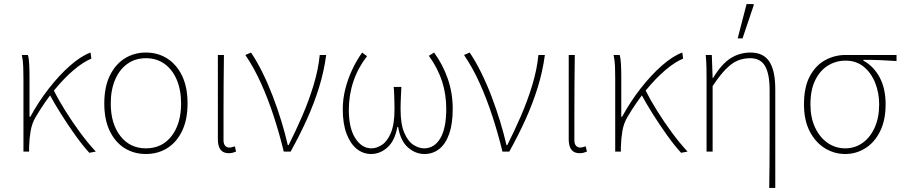

<svg xmlns="http://www.w3.org/2000/svg" viewBox="-20 -750 4468 950"><path d="M96 0V-360Q96 -389 95 -420Q94 -451 88 -478H118Q123 -462 124.5 -432Q126 -402 126 -372V-172H130Q170 -246 221.5 -312Q273 -378 327 -425.5Q381 -473 428 -490L432 -460Q391 -443 344 -403Q297 -363 248.5 -304Q200 -245 156 -170Q138 -140 131.5 -101.5Q125 -63 124 -22V0ZM422 6Q389 -30 352.5 -81Q316 -132 282 -186Q248 -240 224 -285L246 -303Q270 -255 303.5 -201.5Q337 -148 375.5 -95.5Q414 -43 454 0Z M702 12Q643 12 596.5 -17Q550 -46 523 -102Q496 -158 496 -238Q496 -319 523 -375Q550 -431 596.5 -460.5Q643 -490 702 -490Q761 -490 807.5 -460.5Q854 -431 881 -375Q908 -319 908 -238Q908 -158 881 -102Q854 -46 807.5 -17Q761 12 702 12ZM702 -16Q782 -16 829 -77Q876 -138 876 -238Q876 -305 854.5 -355.5Q833 -406 794 -434Q755 -462 702 -462Q649 -462 610 -434Q571 -406 549.5 -355.5Q528 -305 528 -238Q528 -138 575.5 -77Q623 -16 702 -16Z M1112 8Q1095 8 1083 1Q1071 -6 1064.5 -21.5Q1058 -37 1058 -62V-478H1088Q1087 -406 1086.5 -336Q1086 -266 1086 -196.5Q1086 -127 1086 -56Q1086 -38 1094 -29Q1102 -20 1114 -20Q1121 -20 1127 -21.5Q1133 -23 1142 -26L1148 0Q1141 3 1132 5.5Q1123 8 1112 8Z M1384 0Q1363 -87 1335 -173Q1307 -259 1272 -337Q1237 -415 1194 -478L1222 -490Q1251 -447 1278.5 -391.5Q1306 -336 1329.5 -274.5Q1353 -213 1372 -151Q1391 -89 1404 -32H1408Q1442 -99 1475 -175Q1508 -251 1531.5 -328.5Q1555 -406 1562 -478H1594Q1583 -396 1558.5 -317Q1534 -238 1498.5 -159.5Q1463 -81 1418 0Z M1816 12Q1777 12 1745.5 -13Q1714 -38 1695 -87.5Q1676 -137 1676 -210Q1676 -260 1688.5 -309.5Q1701 -359 1722.5 -405Q1744 -451 1772 -490L1796 -472Q1751 -414 1728.5 -347Q1706 -280 1706 -206Q1706 -116 1738 -66Q1770 -16 1818 -16Q1843 -16 1869.5 -33Q1896 -50 1914 -92.5Q1932 -135 1932 -210Q1932 -225 1931.5 -242.5Q1931 -260 1930.5 -280Q1930 -300 1928 -320H1966Q1965 -300 1964 -280Q1963 -260 1962.5 -242.5Q1962 -225 1962 -210Q1962 -135 1980.5 -92.5Q1999 -50 2026 -33Q2053 -16 2078 -16Q2129 -16 2158.5 -65.5Q2188 -115 2188 -212Q2188 -283 2167.5 -347Q2147 -411 2102 -474L2128 -490Q2172 -429 2196 -359Q2220 -289 2220 -212Q2220 -137 2202.5 -87.5Q2185 -38 2153.5 -13Q2122 12 2080 12Q2035 12 1998 -21Q1961 -54 1950 -122H1946Q1934 -54 1897.5 -21Q1861 12 1816 12Z M2466 0Q2445 -87 2417 -173Q2389 -259 2354 -337Q2319 -415 2276 -478L2304 -490Q2333 -447 2360.5 -391.5Q2388 -336 2411.5 -274.5Q2435 -213 2454 -151Q2473 -89 2486 -32H2490Q2524 -99 2557 -175Q2590 -251 2613.5 -328.5Q2637 -406 2644 -478H2676Q2665 -396 2640.5 -317Q2616 -238 2580.5 -159.5Q2545 -81 2500 0Z M2848 8Q2831 8 2819 1Q2807 -6 2800.5 -21.5Q2794 -37 2794 -62V-478H2824Q2823 -406 2822.5 -336Q2822 -266 2822 -196.5Q2822 -127 2822 -56Q2822 -38 2830 -29Q2838 -20 2850 -20Q2857 -20 2863 -21.5Q2869 -23 2878 -26L2884 0Q2877 3 2868 5.5Q2859 8 2848 8Z M3024 0V-360Q3024 -389 3023 -420Q3022 -451 3016 -478H3046Q3051 -462 3052.5 -432Q3054 -402 3054 -372V-172H3058Q3098 -246 3149.5 -312Q3201 -378 3255 -425.5Q3309 -473 3356 -490L3360 -460Q3319 -443 3272 -403Q3225 -363 3176.5 -304Q3128 -245 3084 -170Q3066 -140 3059.5 -101.5Q3053 -63 3052 -22V0ZM3350 6Q3317 -30 3280.5 -81Q3244 -132 3210 -186Q3176 -240 3152 -285L3174 -303Q3198 -255 3231.5 -201.5Q3265 -148 3303.5 -95.5Q3342 -43 3382 0Z M3786 180Q3787 120 3787.5 59.5Q3788 -1 3788 -62Q3788 -123 3788 -183.5Q3788 -244 3788 -304Q3788 -384 3765.5 -423Q3743 -462 3692 -462Q3658 -462 3629.5 -450Q3601 -438 3571.5 -408Q3542 -378 3506 -324V0H3476V-360Q3476 -389 3475.5 -415.5Q3475 -442 3472 -478H3502L3506 -364H3508Q3550 -433 3594.5 -461.5Q3639 -490 3694 -490Q3757 -490 3786.5 -445.5Q3816 -401 3816 -308V180ZM3630 -560 3674 -730H3708L3710 -726L3654 -560Z M4162 12Q4108 12 4061.5 -16.5Q4015 -45 3986.5 -100Q3958 -155 3958 -234Q3958 -319 3987 -373Q4016 -427 4063 -452.5Q4110 -478 4164 -478H4416V-448Q4374 -451 4334 -452.5Q4294 -454 4252 -454V-450Q4303 -422 4332.5 -367Q4362 -312 4362 -234Q4362 -155 4334.5 -100Q4307 -45 4261.5 -16.5Q4216 12 4162 12ZM4162 -16Q4210 -16 4248 -43Q4286 -70 4308 -119Q4330 -168 4330 -234Q4330 -290 4310.5 -339.5Q4291 -389 4254 -419.5Q4217 -450 4164 -450Q4116 -450 4076.5 -425.5Q4037 -401 4013.5 -353Q3990 -305 3990 -234Q3990 -168 4013 -119Q4036 -70 4075 -43Q4114 -16 4162 -16Z"/></svg>

Font: Source Sans 3
Style: Regular
Weight: 200
Designer: Paul D. Hunt
Foundry: Adobe
Version: Version 3.046;hotconv 1.0.118;makeotfexe 2.5.65603